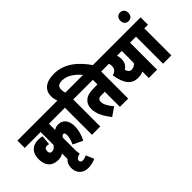

<svg xmlns="http://www.w3.org/2000/svg" viewBox="-114 -1541 2454 2454"><g transform="rotate(-45 1113.5 -314.0)"><path d="M684 -489V-622H0V-489H287V-256C268 -229 247 -209 216 -209C193 -209 173 -217 173 -259C173 -290 190 -308 218 -308C232 -308 244 -306 254 -303L266 -434C241 -440 222 -442 196 -442C81 -442 23 -371 23 -260C23 -135 92 -76 194 -76C233 -76 260 -84 287 -103V0H437V-237C448 -256 461 -267 475 -267C489 -267 499 -256 499 -224C499 -179 483 -131 463 -88L594 -25C634 -103 649 -169 649 -233C649 -341 595 -400 515 -400C483 -400 459 -392 437 -376V-489Z M530 237 484 129C456 144 434 149 413 149C396 149 373 143 373 115C373 89 395 70 445 59L428 -59C308 -43 238 12 238 112C238 207 301 268 392 268C450 268 493 254 530 237Z M726 -489V0H876V-489H942V-622H866C860 -641 856 -663 856 -687C856 -734 880 -762 944 -762C1033 -762 1120 -705 1192 -615H1369C1269 -761 1132 -896 930 -896C783 -896 704 -826 704 -719C704 -681 713 -650 723 -622H672V-489Z M1381 -489H1447V-622H930V-489H1231V-406H1186C1080 -406 1033 -390 997 -355C969 -328 953 -290 953 -236C953 -150 1004 -60 1069 22L1185 -58C1135 -117 1103 -167 1103 -218C1103 -233 1107 -246 1114 -255C1125 -268 1139 -273 1177 -273H1231V0H1381Z M1969 -622H1435V-489H1521C1526 -474 1529 -457 1529 -444C1529 -395 1509 -366 1452 -349C1476 -190 1536 -97 1655 -97C1696 -97 1724 -101 1753 -117V0H1903V-489H1969ZM1610 -291C1651 -315 1679 -354 1679 -420C1679 -446 1674 -468 1667 -489H1753V-270C1733 -244 1709 -230 1673 -230C1640 -230 1621 -253 1610 -291Z M2161 -489H2227V-622H1957V-489H2011V0H2161Z M2013 -774C2013 -728 2040 -696 2086 -696C2131 -696 2158 -728 2158 -774C2158 -819 2131 -852 2086 -852C2040 -852 2013 -819 2013 -774Z"/></g></svg>

Font: Noto Sans ExtraCondensed Black
Style: Italic
Weight: 900
Width: 2
Italic angle: -12°
Designer: Monotype Design Team
Foundry: Monotype Imaging Inc.
Version: Version 2.013